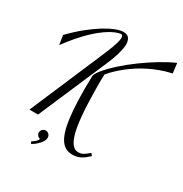

<svg xmlns="http://www.w3.org/2000/svg" viewBox="-198 -850 1120 1176"><g transform="rotate(30 362.0 -261.5)"><path d="M724.1 -630.4Q680.7 -621.1 642.6 -606.9Q604.5 -592.8 571 -575.9Q537.6 -559.1 509.5 -540.8Q481.4 -522.5 458.5 -504.9Q404.8 -463.4 365.2 -416.5Q364.3 -395 363.8 -373.3Q363.3 -351.6 363.8 -325.2Q364.3 -274.4 366 -224.9Q367.7 -175.3 371.6 -130.4Q375.5 -85.4 382.1 -47.6Q388.7 -9.8 399.7 18.1Q410.6 45.9 426.3 61.5Q441.9 77.1 463.4 77.1Q475.1 77.1 483.9 74.5Q492.7 71.8 500.7 66.9Q508.8 62 517.1 55.2Q525.4 48.3 535.6 40L548.3 55.7Q536.6 66.4 524.9 75.9Q513.2 85.4 500.5 92.5Q487.8 99.6 472.9 103.8Q458 107.9 439.5 107.9Q416 107.9 396.2 99.1Q376.5 90.3 360.6 69.3Q344.7 48.3 333.3 13.2Q321.8 -22 314.7 -75Q307.6 -127.9 305.2 -200.7Q302.7 -273.4 305.2 -369.1Q305.2 -376 311 -387.5Q316.9 -398.9 329.6 -415Q360.8 -453.6 407 -495.1Q453.1 -536.6 505.9 -575.2Q558.6 -613.8 613 -646.5Q667.5 -679.2 715.3 -700.2ZM74.7 0 281.2 -482.9Q292 -508.8 303.2 -534.9Q314.5 -561 323.2 -584.7Q332 -608.4 337.6 -628.4Q343.3 -648.4 343.3 -662.1Q343.3 -670.9 339.6 -676.5Q335.9 -682.1 328.6 -682.1Q293.9 -676.8 249 -648.9Q230 -637.2 206.8 -619.1Q183.6 -601.1 156.5 -575Q129.4 -548.8 98.9 -513.9Q68.4 -479 34.7 -433.1L24.4 -499Q71.8 -547.9 117.9 -585.2Q164.1 -622.6 205.3 -648.2Q246.6 -673.8 280.5 -687Q314.5 -700.2 337.4 -700.2Q364.7 -700.2 376.5 -683.8Q388.2 -667.5 388.2 -642.1Q388.2 -625.5 384.3 -606.2Q380.4 -586.9 374.3 -566.2Q368.2 -545.4 360.1 -524.2Q352.1 -502.9 343.3 -482.9L135.3 0ZM180.7 163.6Q193.4 155.8 205.6 145Q217.8 134.3 220.7 123.5Q209 121.1 201.7 112.3Q194.3 103.5 194.3 93.3Q194.3 79.6 203.6 70.3Q212.9 61 225.1 61Q239.3 61 248.5 70.3Q257.8 79.6 257.8 93.8Q257.8 105.5 251.5 117.4Q245.1 129.4 235.1 140.4Q225.1 151.4 212.9 161.1Q200.7 170.9 188.5 177.2Z"/></g></svg>

Font: Dynalight
Style: Regular
Weight: 400
Version: Version 1.000